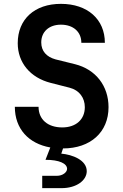

<svg xmlns="http://www.w3.org/2000/svg" viewBox="-20 -760 640 996"><path d="M199 216H299C378 216 430 175 430 128C430 70 355 42 298 37L307 10C449 10 543 -74 543 -204C543 -314 477 -400 369 -427L268 -452C221 -465 194 -495 194 -540C194 -595 234 -632 296 -632C360 -632 402 -595 402 -538H524C524 -660 434 -740 296 -740C159 -740 72 -660 72 -536C72 -435 137 -357 243 -330L341 -305C392 -292 420 -252 420 -204C420 -141 375 -99 303 -99C228 -99 180 -140 180 -206H57C57 -92 128 -15 241 5L216 69C287 69 328 88 328 116C328 133 306 152 275 152H199Z"/></svg>

Font: JetBrains Mono
Style: Bold
Weight: 558
Monospace: yes
Designer: Philipp Nurullin, Konstantin Bulenkov
Foundry: JetBrains
Version: Version 2.305